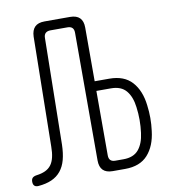

<svg xmlns="http://www.w3.org/2000/svg" viewBox="-98 -801 780 880"><g transform="rotate(-10 292.5 -361.0)"><path d="M157 -655 149 -160Q148 -120 140 -90Q132 -60 115 -39Q98 -18 72 -6.5Q46 5 10 8Q-2 9 -8.5 3Q-15 -3 -15 -16Q-15 -28 -9 -34Q-3 -40 10 -42Q34 -45 51 -53Q68 -61 78.5 -75Q89 -89 94 -110.5Q99 -132 99 -160L107 -670Q108 -700 123 -715Q138 -730 168 -730H287Q317 -730 332 -715Q347 -700 347 -670V-420H415Q484 -420 520.5 -379.5Q557 -339 565 -270Q569 -240 569 -210Q569 -180 565 -150Q557 -81 520.5 -40.5Q484 0 415 0H357Q327 0 312 -15Q297 -30 297 -60V-655Q297 -670 289.5 -677.5Q282 -685 267 -685H188Q173 -685 165 -677.5Q157 -670 157 -655ZM347 -75Q347 -60 354.5 -52.5Q362 -45 377 -45H415Q462 -45 485.5 -73Q509 -101 515 -150Q519 -180 519 -210Q519 -240 515 -270Q509 -319 485.5 -347Q462 -375 415 -375H347Z"/></g></svg>

Font: Maple Mono NL Thin
Style: Regular
Weight: 250
Monospace: yes
Designer: subframe7536
Version: Version 7.000